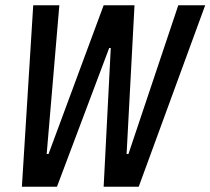

<svg xmlns="http://www.w3.org/2000/svg" viewBox="-20 -708 798 728"><path d="M63 0 106 -688H205L157 -124H164L373 -688H490L460 -124H467L656 -688H758L506 0H373L400 -526H394L196 0Z"/></svg>

Font: Saira Condensed Medium
Style: Italic
Weight: 500
Width: 3
Italic angle: -12°
Designer: Hector Gatti with collaboration of the Omnibus-Type team
Foundry: Omnibus-Type
Version: Version 1.101